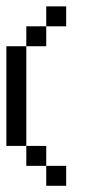

<svg xmlns="http://www.w3.org/2000/svg" viewBox="-20 -520 290 602"><path d="M125 -437.5V-500H187.5V-437.5ZM62.5 -375V-437.5H125V-375ZM0 -312.5V-375H62.5V-312.5ZM0 -250V-312.5H62.5V-250ZM0 -187.5V-250H62.5V-187.5ZM0 -125V-187.5H62.5V-125ZM0 -62.5V-125H62.5V-62.5ZM62.5 0V-62.5H125V0ZM125 62.5V0H187.5V62.5Z"/></svg>

Font: AprilSans
Style: Regular
Weight: 400
Designer: typesprite
Version: Version 1.001;PS 001.001;hotconv 1.0.88;makeotf.lib2.5.64775